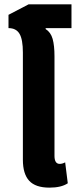

<svg xmlns="http://www.w3.org/2000/svg" viewBox="-20 -851 348 881"><path d="M207 10Q143 10 114 -21.5Q85 -53 85 -118V-610Q85 -670 69.5 -696Q54 -722 19 -722V-783L111 -831H308V-722H190L189 -718Q213 -703 221.5 -672.5Q230 -642 230 -593V-136Q230 -99 254 -99Q266 -99 279 -106L291 -10Q261 10 207 10Z"/></svg>

Font: Noto Sans Thai ExtCond ExtBd
Style: Regular
Weight: 800
Width: 2
Designer: Monotype Design Team
Foundry: Monotype Imaging Inc.
Version: Version 2.002; ttfautohint (v1.8.4.7-5d5b)